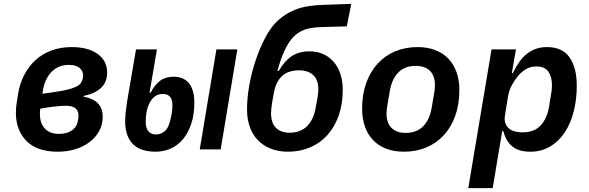

<svg xmlns="http://www.w3.org/2000/svg" viewBox="-20 -771 3040 991"><path d="M278 12Q171 12 116.5 -43.5Q62 -99 62 -189Q62 -209 65 -232Q68 -255 73 -285Q82 -340 105.5 -385Q129 -430 164 -461.5Q199 -493 246 -510.5Q293 -528 350 -528Q435 -528 484 -492.5Q533 -457 533 -397Q533 -346 500.5 -316.5Q468 -287 412 -276L411 -272Q459 -264 484.5 -238.5Q510 -213 510 -168Q510 -128 492 -95Q474 -62 442.5 -38Q411 -14 369 -1Q327 12 278 12ZM284 -80Q326 -80 352 -98.5Q378 -117 383 -152Q384 -157 384.5 -162.5Q385 -168 385 -175Q385 -225 320 -225Q303 -225 280 -223Q257 -221 223 -216L188 -210Q187 -205 186.5 -198Q186 -191 186 -183Q186 -135 211.5 -107.5Q237 -80 284 -80ZM247 -294Q293 -300 323 -307Q353 -314 371 -322.5Q389 -331 396.5 -341.5Q404 -352 407 -365Q409 -375 409 -382Q409 -404 391 -420Q373 -436 335 -436Q282 -436 247 -401Q212 -366 201 -303L199 -287Z M784 12Q704 12 665 -28.5Q626 -69 626 -144Q626 -166 628.5 -190Q631 -214 636 -247L682 -516H790L752 -293H758Q778 -333 806 -354Q834 -375 876 -375Q928 -375 955.5 -341Q983 -307 983 -241Q983 -179 967 -131.5Q951 -84 924 -52Q897 -20 860.5 -4Q824 12 784 12ZM785 -77Q814 -77 834.5 -98Q855 -119 865 -178Q867 -187 868.5 -200.5Q870 -214 870 -227Q870 -286 821 -286Q787 -286 766 -261Q745 -236 737 -196Q732 -171 732 -144Q732 -110 746 -93.5Q760 -77 785 -77ZM1097 -516H1205L1119 0H1011Z M1467 12Q1416 12 1376.5 -4Q1337 -20 1310 -48.5Q1283 -77 1269 -117Q1255 -157 1255 -206Q1255 -266 1267 -332.5Q1279 -399 1300 -461Q1321 -523 1348 -574.5Q1375 -626 1405 -656Q1448 -699 1505 -721.5Q1562 -744 1652 -746L1793 -751L1770 -635L1633 -631Q1581 -629 1549 -616.5Q1517 -604 1494 -580Q1446 -531 1412 -405H1419Q1448 -456 1485.5 -481Q1523 -506 1577 -506Q1614 -506 1645.5 -493Q1677 -480 1700 -454.5Q1723 -429 1736 -392Q1749 -355 1749 -307Q1749 -233 1728 -174Q1707 -115 1669.5 -73.5Q1632 -32 1580 -10Q1528 12 1467 12ZM1476 -86Q1530 -86 1564 -119Q1598 -152 1609 -213L1619 -267Q1621 -277 1622 -288.5Q1623 -300 1623 -309Q1623 -360 1596 -384Q1569 -408 1525 -408Q1466 -408 1434.5 -377.5Q1403 -347 1393 -289L1384 -238Q1382 -225 1380.5 -211Q1379 -197 1379 -187Q1379 -135 1405 -110.5Q1431 -86 1476 -86Z M2065 12Q2014 12 1973.5 -3.5Q1933 -19 1905.5 -48Q1878 -77 1863.5 -118Q1849 -159 1849 -209Q1849 -283 1870 -342Q1891 -401 1929 -442.5Q1967 -484 2019.5 -506Q2072 -528 2135 -528Q2186 -528 2226.5 -512.5Q2267 -497 2294.5 -468Q2322 -439 2336.5 -398Q2351 -357 2351 -307Q2351 -233 2330 -174Q2309 -115 2271 -73.5Q2233 -32 2180.5 -10Q2128 12 2065 12ZM2074 -85Q2130 -85 2163.5 -118.5Q2197 -152 2208 -214L2220 -285Q2222 -297 2223.5 -309Q2225 -321 2225 -330Q2225 -381 2198.5 -406Q2172 -431 2126 -431Q2070 -431 2036.5 -397.5Q2003 -364 1992 -302L1980 -231Q1978 -219 1976.5 -207Q1975 -195 1975 -186Q1975 -135 2001.5 -110Q2028 -85 2074 -85Z M2517 -516H2643L2622 -394H2627Q2642 -424 2658.5 -448.5Q2675 -473 2696 -490.5Q2717 -508 2743.5 -518Q2770 -528 2803 -528Q2883 -528 2920 -474.5Q2957 -421 2957 -328Q2957 -259 2941.5 -197Q2926 -135 2895.5 -88.5Q2865 -42 2820 -15Q2775 12 2717 12Q2657 12 2624 -15.5Q2591 -43 2578 -94H2572L2523 200H2397ZM2677 -88Q2738 -88 2771 -124Q2804 -160 2814 -221L2824 -283Q2826 -292 2827.5 -305.5Q2829 -319 2829 -331Q2829 -374 2810.5 -401Q2792 -428 2749 -428Q2720 -428 2696.5 -415Q2673 -402 2652 -377Q2638 -360 2623 -333.5Q2608 -307 2602 -273L2587 -179Q2579 -136 2602.5 -112Q2626 -88 2677 -88Z"/></svg>

Font: IBM Plex Mono SemiBold
Style: Italic
Weight: 600
Italic angle: -9°
Monospace: yes
Designer: Mike Abbink, Paul van der Laan, Pieter van Rosmalen
Foundry: Bold Monday
Version: Version 2.3